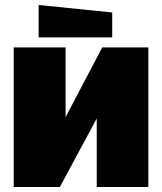

<svg xmlns="http://www.w3.org/2000/svg" viewBox="-20 -750 650 770"><path d="M575 0H368V-275L220 0H35V-560H243V-280L390 -560H575ZM430 -600H135V-730L430 -700Z"/></svg>

Font: Tektur SemiCondensed Black
Style: Regular
Weight: 900
Width: 4
Designer: Adam Jagosz
Foundry: Adam Jagosz
Version: Version 1.005;gftools[0.9.30]